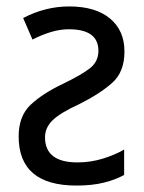

<svg xmlns="http://www.w3.org/2000/svg" viewBox="-20 -567 449 597"><path d="M52 -511 81 -444Q108 -458 137 -467Q166 -476 194 -476Q286 -476 286 -409Q286 -376 260.5 -355.5Q235 -335 175 -306Q112 -276 75 -241Q38 -206 38 -143Q38 10 218 10Q266 10 302.5 1Q339 -8 366 -23V-102Q339 -86 300.5 -74Q262 -62 221 -62Q120 -62 120 -140Q120 -170 143.5 -193Q167 -216 226 -243Q290 -275 328.5 -309Q367 -343 367 -407Q367 -472 322 -509.5Q277 -547 195 -547Q121 -547 52 -511Z"/></svg>

Font: Noto Sans UI SemiCondensed
Style: Regular
Weight: 400
Width: 4
Designer: Monotype Design Team
Foundry: Monotype Imaging Inc.
Version: 1.001